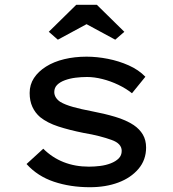

<svg xmlns="http://www.w3.org/2000/svg" viewBox="-20 -773 723 803"><path d="M356 10Q274 10 205.5 -13Q137 -36 91 -87L161 -151Q198 -114 246 -95Q294 -76 352 -76Q375 -76 399 -79Q423 -82 443.5 -90Q464 -98 476.5 -110.5Q489 -123 489 -142Q489 -173 446 -188Q424 -196 395 -203.5Q366 -211 330 -217Q270 -229 224 -244Q178 -259 148 -283Q127 -301 115.5 -326Q104 -351 104 -384Q104 -419 122 -446.5Q140 -474 172.5 -494.5Q205 -515 248.5 -525.5Q292 -536 342 -536Q385 -536 431 -527Q477 -518 518.5 -499.5Q560 -481 588 -452L532 -383Q507 -403 474.5 -418.5Q442 -434 408 -442.5Q374 -451 344 -451Q320 -451 296 -448Q272 -445 251.5 -437.5Q231 -430 219 -418Q207 -406 207 -388Q207 -376 213.5 -365.5Q220 -355 232 -347Q252 -335 286 -325.5Q320 -316 363 -308Q416 -298 461.5 -284.5Q507 -271 539 -250Q564 -233 577.5 -210Q591 -187 591 -156Q591 -104 559 -66.5Q527 -29 474.5 -9.5Q422 10 356 10ZM222 -607 184 -640 299 -753H385L500 -640L462 -607L327 -680H357Z"/></svg>

Font: Lexend Mega
Style: Regular
Weight: 400
Designer: Bonnie Shaver-Troup, Thomas Jockin
Foundry: Lexend
Version: Version 1.007